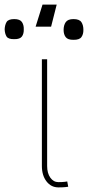

<svg xmlns="http://www.w3.org/2000/svg" viewBox="-84 -801 380 828"><path d="M96.6 -545.5H119.3V-85.2Q119.3 -54 133 -34.8Q146.7 -15.6 167.6 -15.6Q185 -15.6 195 -16.9Q204.9 -18.1 206 -18.5L210.2 4.3Q208.8 4.6 197.6 5.9Q186.4 7.1 167.6 7.1Q136.4 7.1 116.5 -18.8Q96.6 -44.7 96.6 -85.2ZM190.3 -671.9Q190.3 -692.1 199.4 -705.4Q208.5 -718.7 233 -718.7Q258.5 -718.7 267.2 -705.3Q275.9 -691.8 275.6 -671.9Q275.9 -653.4 267.2 -641.2Q258.5 -628.9 233 -629.3Q208.5 -628.9 199.4 -640.8Q190.3 -652.7 190.3 -671.9ZM69.6 -686.1 99.4 -781.2H160.5L136.4 -686.1ZM-63.9 -674.7Q-63.2 -692.8 -55.8 -705.8Q-48.3 -718.7 -22.7 -718.7Q2.1 -718.7 10.7 -705.8Q19.2 -692.8 18.5 -674.7Q19.2 -655.9 10.7 -643.8Q2.1 -631.7 -22.7 -632.1Q-48.7 -631.7 -55.9 -643.8Q-63.2 -655.9 -63.9 -674.7Z"/></svg>

Font: Inter UI Thin
Style: Regular
Weight: 100
Designer: Rasmus Andersson
Foundry: rsms
Version: 3.2;8d6f07862